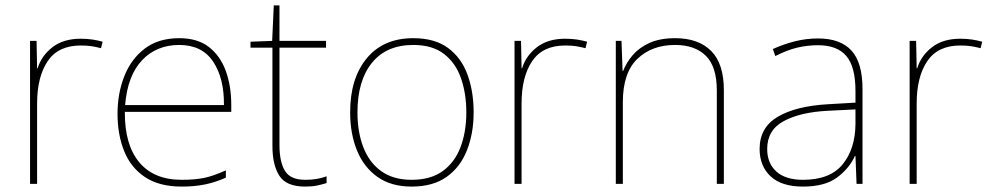

<svg xmlns="http://www.w3.org/2000/svg" viewBox="-20 -679 3663 709"><path d="M278 -536Q302 -536 321.5 -533Q341 -530 359 -525L353 -501Q334 -506 317.5 -508.5Q301 -511 278 -511Q195 -511 156 -453Q117 -395 117 -297V0H91V-528H115L117 -427H119Q133 -473 173.5 -504.5Q214 -536 278 -536Z M642 -538Q710 -538 752 -505Q794 -472 814 -416.5Q834 -361 834 -291V-266H441Q440 -145 494 -80Q548 -15 651 -15Q699 -15 733.5 -22Q768 -29 814 -50V-23Q776 -6 737.5 2Q699 10 651 10Q568 10 515.5 -25Q463 -60 438.5 -121Q414 -182 414 -259Q414 -334 439 -397.5Q464 -461 514.5 -499.5Q565 -538 642 -538ZM642 -513Q558 -513 504.5 -456.5Q451 -400 442 -291H807Q808 -390 767 -451.5Q726 -513 642 -513Z M1107 -15Q1132 -15 1151 -18.5Q1170 -22 1186 -28V-3Q1170 2 1151.5 6Q1133 10 1107 10Q1037 10 1011.5 -30Q986 -70 986 -140V-503H905V-525L985 -528L991 -659H1012V-528H1184V-503H1012V-143Q1012 -82 1032 -48.5Q1052 -15 1107 -15Z M1729 -264Q1729 -187 1704.5 -124.5Q1680 -62 1629.5 -26Q1579 10 1500 10Q1424 10 1373.5 -26Q1323 -62 1298 -124Q1273 -186 1273 -264Q1273 -390 1334.5 -464Q1396 -538 1506 -538Q1586 -538 1635 -501.5Q1684 -465 1706.5 -403Q1729 -341 1729 -264ZM1300 -264Q1300 -191 1322 -134.5Q1344 -78 1388.5 -46.5Q1433 -15 1500 -15Q1570 -15 1614.5 -47Q1659 -79 1680.5 -135.5Q1702 -192 1702 -264Q1702 -333 1682.5 -389.5Q1663 -446 1620 -479.5Q1577 -513 1506 -513Q1407 -513 1353.5 -447Q1300 -381 1300 -264Z M2067 -536Q2091 -536 2110.5 -533Q2130 -530 2148 -525L2142 -501Q2123 -506 2106.5 -508.5Q2090 -511 2067 -511Q1984 -511 1945 -453Q1906 -395 1906 -297V0H1880V-528H1904L1906 -427H1908Q1922 -473 1962.5 -504.5Q2003 -536 2067 -536Z M2473 -538Q2559 -538 2606 -491Q2653 -444 2653 -346V0H2627V-345Q2627 -433 2586.5 -473Q2546 -513 2473 -513Q2387 -513 2333.5 -461.5Q2280 -410 2280 -302V0H2254V-528H2275L2279 -417H2281Q2293 -448 2316.5 -475.5Q2340 -503 2378.5 -520.5Q2417 -538 2473 -538Z M3001 -537Q3083 -537 3124 -492.5Q3165 -448 3165 -350V0H3143L3139 -103H3137Q3116 -57 3071 -23.5Q3026 10 2945 10Q2866 10 2825.5 -28Q2785 -66 2785 -129Q2785 -208 2851.5 -247.5Q2918 -287 3036 -294L3139 -300V-343Q3139 -433 3105 -472.5Q3071 -512 3001 -512Q2961 -512 2923.5 -503Q2886 -494 2843 -472L2834 -498Q2874 -516 2915.5 -526.5Q2957 -537 3001 -537ZM3038 -270Q2936 -265 2874.5 -232Q2813 -199 2813 -129Q2813 -76 2847 -45.5Q2881 -15 2945 -15Q3045 -15 3091.5 -72Q3138 -129 3139 -220V-275Z M3526 -536Q3550 -536 3569.5 -533Q3589 -530 3607 -525L3601 -501Q3582 -506 3565.5 -508.5Q3549 -511 3526 -511Q3443 -511 3404 -453Q3365 -395 3365 -297V0H3339V-528H3363L3365 -427H3367Q3381 -473 3421.5 -504.5Q3462 -536 3526 -536Z"/></svg>

Font: Noto Sans Sinhala UI Thin
Style: Regular
Weight: 100
Designer: Jelle Bosma - Monotype Design Team
Foundry: Monotype Imaging Inc.
Version: Version 2.006; ttfautohint (v1.8.4.7-5d5b)